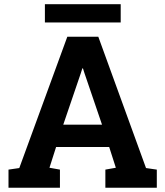

<svg xmlns="http://www.w3.org/2000/svg" viewBox="-20 -884 778 904"><path d="M20 0V-85.4L70.8 -92.8L296.9 -710.9H442.9L667.5 -92.8L718.3 -85.4V0H476.1V-85.4L525.4 -94.2L494.1 -191.9H244.1L212.9 -94.2L262.2 -85.4V0ZM277.8 -296.9H460.4L377.4 -540.5L370.6 -562H367.7L360.4 -539.1ZM191.4 -778.3V-864.3H548.3V-778.3Z"/></svg>

Font: Robotiche
Style: Bold
Weight: 700
Designer: Google
Version: Version 2.001